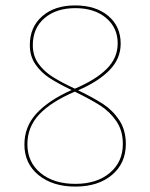

<svg xmlns="http://www.w3.org/2000/svg" viewBox="-20 -683 554 708"><path d="M444 -152Q444 -81 393 -38Q342 5 258 5Q174 5 122 -37.5Q70 -80 70 -150Q70 -216 114.5 -264.5Q159 -313 244 -351Q194 -375 162.5 -395.5Q131 -416 110.5 -446Q90 -476 90 -517Q90 -583 135.5 -623Q181 -663 257 -663Q333 -663 379 -624.5Q425 -586 425 -522Q425 -467 384.5 -425Q344 -383 268 -350Q324 -323 360 -299.5Q396 -276 420 -239.5Q444 -203 444 -152ZM256 -356Q332 -388 373 -428.5Q414 -469 414 -523Q414 -581 371 -617Q328 -653 258 -653Q187 -653 144 -616Q101 -579 101 -517Q101 -477 121.5 -448.5Q142 -420 173.5 -400Q205 -380 256 -356ZM433 -152Q433 -202 408.5 -237Q384 -272 349.5 -294Q315 -316 256 -345Q169 -308 125 -261.5Q81 -215 81 -151Q81 -85 129.5 -45Q178 -5 258 -5Q337 -5 385 -45.5Q433 -86 433 -152Z"/></svg>

Font: Ysabeau Infant Hairline
Style: Regular
Weight: 100
Designer: Christian Thalmann (Catharsis Fonts)
Version: Version 0.003